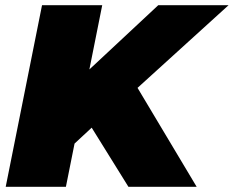

<svg xmlns="http://www.w3.org/2000/svg" viewBox="-20 -720 901 740"><path d="M243 -144 278 -409 590 -700H861L502 -374L342 -236ZM2 0 142 -700H374L234 0ZM475 0 306 -272 481 -430 738 0Z"/></svg>

Font: Montserrat Thin Black
Style: Italic
Weight: 900
Italic angle: -11.3°
Version: Version 9.000